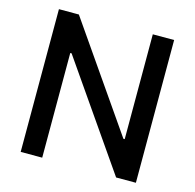

<svg xmlns="http://www.w3.org/2000/svg" viewBox="-106 -836 959 945"><g transform="rotate(15 373.5 -363.5)"><path d="M666.9 -727.3H558.2V-193.2H551.5L181.5 -727.3H79.9V0H189.6V-533.4H196.4L566.1 0H666.9Z"/></g></svg>

Font: Magic Ui Pro Medium
Style: Regular
Weight: 500
Designer: Stefan Endress, Andreas Faust
Version: Version 1.000;FEAKit 1.0